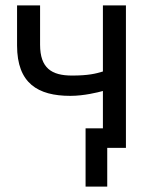

<svg xmlns="http://www.w3.org/2000/svg" viewBox="-20 -542 564 709"><path d="M43 -374V-522H128V-377C128 -290 171 -263 246 -263C306 -263 334 -270 360 -278V-522H445V4H376V147H296V-68H360V-206C342 -201 290 -188 240 -188C120 -188 43 -234 43 -374Z"/></svg>

Font: Repo Regular
Style: Regular
Weight: 400
Designer: Stefan Peev
Foundry: Context Ltd
Version: Version 1.502